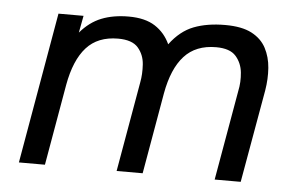

<svg xmlns="http://www.w3.org/2000/svg" viewBox="-41 -538 930 595"><g transform="rotate(5 424.0 -240.0)"><path d="M37 0 119 -470H197L187 -417Q216 -451 252.5 -465.5Q289 -480 337 -480Q388 -480 419 -460Q450 -440 466 -405Q498 -448 539.5 -464Q581 -480 637 -480Q689 -480 719.5 -464Q750 -448 764.5 -420.5Q779 -393 781.5 -359Q784 -325 778 -289L727 0H646L695 -280Q701 -308 698 -337.5Q695 -367 676.5 -388Q658 -409 615 -409Q552 -409 516 -369.5Q480 -330 466 -252L422 0H341L390 -280Q395 -306 393 -336Q391 -366 372.5 -387.5Q354 -409 310 -409Q247 -409 211.5 -369.5Q176 -330 162 -252L118 0Z"/></g></svg>

Font: Gantari
Style: Italic
Weight: 400
Italic angle: -10°
Designer: Anugrah Pasau
Foundry: Lafontype
Version: Version 1.000; ttfautohint (v1.8.3)